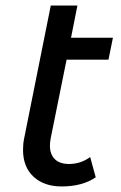

<svg xmlns="http://www.w3.org/2000/svg" viewBox="-20 -666 435 692"><path d="M163 -169Q160 -154 160 -141Q160 -110 177.5 -92.5Q195 -75 229 -75Q271 -75 305 -100L325 -27Q277 6 202 6Q139 6 101 -29Q63 -64 63 -126Q63 -148 67 -167L163 -646H259L236 -530H387L371 -451H220Z"/></svg>

Font: Montserrat Alternates Medium
Style: Italic
Weight: 500
Italic angle: -11.3°
Designer: Julieta Ulanovsky
Foundry: Julieta Ulanovsky
Version: Version 7.200